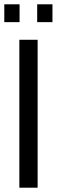

<svg xmlns="http://www.w3.org/2000/svg" viewBox="-46 -873 264 893"><path d="M44 0V-688H129V0ZM-26 -770V-853H45V-770ZM127 -770V-853H198V-770Z"/></svg>

Font: Saira UltraCondensed SemiBold
Style: Regular
Weight: 600
Width: 1
Designer: Hector Gatti with collaboration of the Omnibus-Type team
Foundry: Omnibus-Type
Version: Version 1.101